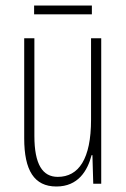

<svg xmlns="http://www.w3.org/2000/svg" viewBox="-20 -668 458 698"><path d="M314 -648H104V-616H314ZM348 -529H311V-233C311 -90 266 -25 190 -25C135 -25 105 -70 105 -174V-529H68V-165C68 -49 104 10 185 10C264 10 298 -47 313 -104H316L319 0H348Z"/></svg>

Font: Noto Sans Thai ExtCond ExtLt
Style: Regular
Weight: 200
Width: 2
Designer: Monotype Design Team
Foundry: Monotype Imaging Inc.
Version: Version 2.002